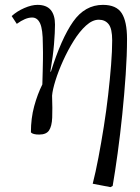

<svg xmlns="http://www.w3.org/2000/svg" viewBox="-20 -539 575 789"><path d="M434 230 361 216Q373 169 384.5 108.5Q396 48 406.5 -18Q417 -84 424.5 -149.5Q432 -215 436.5 -272.5Q441 -330 441 -373Q441 -421 426.5 -439.5Q412 -458 386 -458Q360 -458 333.5 -434Q307 -410 283 -371.5Q259 -333 239.5 -290Q220 -247 208 -208.5Q196 -170 194 -146Q196 -91 194.5 -55.5Q193 -20 181.5 -3Q170 14 141 14Q115 14 107 5Q107 -53 120.5 -102.5Q134 -152 154 -192Q155 -222 155.5 -245.5Q156 -269 156.5 -295Q157 -321 156 -358Q156 -418 145 -442.5Q134 -467 112 -467Q98 -467 82.5 -460.5Q67 -454 49 -441L28 -473Q50 -493 80 -506Q110 -519 134 -519Q171 -519 188.5 -498Q206 -477 206 -438Q206 -407 202 -358Q198 -309 187 -245L189 -244Q232 -381 280.5 -450Q329 -519 403 -519Q458 -519 480 -485Q502 -451 502 -379Q502 -313 496.5 -232.5Q491 -152 482.5 -69Q474 14 463.5 90.5Q453 167 443 225Z"/></svg>

Font: Literata 12pt Light
Style: Italic
Weight: 300
Italic angle: -2°
Designer: Latin by Veronika Burian and Jose Scaglione. Greek by Irene Vlachou. Cyrillic by Vera Evstafieva
Foundry: TypeTogether
Version: Version 3.002